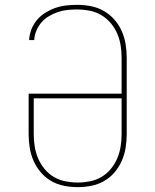

<svg xmlns="http://www.w3.org/2000/svg" viewBox="-20 -763 640 791"><path d="M300 8Q272 8 244 2.5Q216 -3 191.5 -17Q167 -31 148.5 -52.5Q130 -74 118.5 -100Q107 -126 102.5 -154Q98 -182 98 -210V-377H481V-525Q481 -551 477 -576Q473 -601 463 -624.5Q453 -648 436 -668Q419 -688 397 -701Q375 -714 349.5 -719Q324 -724 299 -724Q279 -724 258.5 -722Q238 -720 219 -713.5Q200 -707 182 -696.5Q164 -686 151 -671Q138 -656 130 -637Q122 -618 121 -598H100Q101 -620 109.5 -642Q118 -664 133 -681.5Q148 -699 167.5 -711Q187 -723 208.5 -730.5Q230 -738 253 -740.5Q276 -743 299 -743Q327 -743 355 -737.5Q383 -732 407.5 -718Q432 -704 451 -682.5Q470 -661 481.5 -635Q493 -609 497.5 -581Q502 -553 502 -525V-210Q502 -182 497.5 -154Q493 -126 481.5 -100Q470 -74 451.5 -52.5Q433 -31 408.5 -17Q384 -3 356 2.5Q328 8 300 8ZM300 -11Q325 -11 350.5 -16Q376 -21 398 -34Q420 -47 436.5 -67Q453 -87 463 -110.5Q473 -134 477 -159.5Q481 -185 481 -210V-358H119V-210Q119 -185 123 -159.5Q127 -134 137 -110.5Q147 -87 163.5 -67Q180 -47 202 -34Q224 -21 249.5 -16Q275 -11 300 -11Z"/></svg>

Font: Iosevka Curly Slab ThEx
Style: Regular
Weight: 100
Width: 7
Monospace: yes
Designer: Belleve Invis
Foundry: Belleve Invis
Version: Version 11.1.0; ttfautohint (v1.8.3)